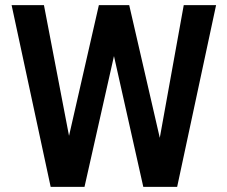

<svg xmlns="http://www.w3.org/2000/svg" viewBox="-20 -731 888 751"><path d="M698.7 -710.9H825.2L672.9 0H540.5L425.8 -511.7L310.5 0H178.2L25.4 -710.9H151.9L250 -199.7L366.7 -710.9H485.4L605 -191.9Z"/></svg>

Font: Robert Sans
Style: Bold
Weight: 700
Designer: Christian Robertson (extended by Adam Twardoch)
Foundry: Google
Version: Version 12.135;April 2, 2019;FontCreator 11.5.0.2425 64-bit;